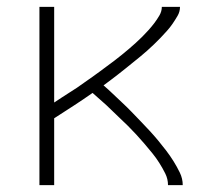

<svg xmlns="http://www.w3.org/2000/svg" viewBox="-20 -540 640 560"><path d="M95 0V-520H138V-241Q149 -248 160 -255.5Q171 -263 182.5 -270Q194 -277 205 -284.5Q216 -292 227 -300Q238 -308 249 -315.5Q260 -323 270.5 -331Q281 -339 292 -347Q303 -355 313.5 -363Q324 -371 334.5 -379.5Q345 -388 355 -396.5Q365 -405 375 -414Q385 -423 394.5 -432.5Q404 -442 413 -452Q422 -462 430 -472.5Q438 -483 445 -495Q452 -507 452 -520H505Q505 -506 498 -494Q491 -482 483.5 -471Q476 -460 467 -450Q458 -440 448.5 -430Q439 -420 429 -410.5Q419 -401 409 -392Q399 -383 388.5 -374.5Q378 -366 367.5 -357.5Q357 -349 346.5 -340.5Q336 -332 325 -323.5Q314 -315 303.5 -307Q293 -299 282 -291Q296 -279 309.5 -266Q323 -253 337 -240Q351 -227 364 -213.5Q377 -200 390 -186.5Q403 -173 416 -159Q429 -145 441 -130.5Q453 -116 464.5 -101Q476 -86 486 -70Q496 -54 504.5 -36.5Q513 -19 513 0H470Q470 -18 462 -34Q454 -50 444.5 -65Q435 -80 424 -93.5Q413 -107 401.5 -120.5Q390 -134 378 -147Q366 -160 353.5 -172.5Q341 -185 328 -197Q315 -209 302.5 -221.5Q290 -234 276.5 -245.5Q263 -257 250 -269Q223 -250 194.5 -231.5Q166 -213 138 -195V0Z"/></svg>

Font: Zed Sans Extralight Extended
Style: Regular
Weight: 200
Width: 7
Designer: Belleve Invis
Foundry: Belleve Invis
Version: Version 1.0.0; ttfautohint (v1.8.4)